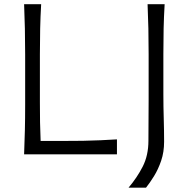

<svg xmlns="http://www.w3.org/2000/svg" viewBox="-20 -733 898 912"><path d="M94.5 0Q97 -60 98.2 -115.2Q99.5 -170.5 99.5 -236.5V-475Q99.5 -541 98.2 -597Q97 -653 94.5 -713H175.5Q172 -653 170.8 -597Q169.5 -541 169.5 -475V-247Q169.5 -196 170.2 -151.8Q171 -107.5 173 -63.5H270.5Q329 -63.5 373.8 -64.2Q418.5 -65 457 -66.8Q495.5 -68.5 535.5 -71V0ZM590.5 158.5Q631 111 658 58Q685 5 685 -64.5L686 -261V-475Q686 -541 684.8 -597Q683.5 -653 681 -713H762Q758.5 -653 757.2 -597Q756 -541 756 -475V-286.5Q756 -225.5 757.8 -169Q759.5 -112.5 759.5 -60Q759.5 -10.5 745.5 30.5Q731.5 71.5 711.5 103.8Q691.5 136 673.5 158.5Z"/></svg>

Font: Commissioner Flair Light
Style: Regular
Weight: 300
Designer: Kostas Bartsokas
Foundry: Kostas Bartsokas
Version: Version 1.000; ttfautohint (v1.8.3)